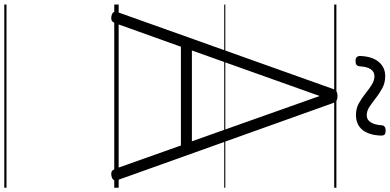

<svg xmlns="http://www.w3.org/2000/svg" viewBox="-470 -804 1774 873"><g transform="rotate(90 416.5 -367.0)"><path d="M54 13Q39 10 35 3Q31 -4 35 -16L383 -992Q387 -1005 394.5 -1010Q402 -1015 416 -1015Q431 -1015 438 -1010Q445 -1005 449 -992L798 -16Q802 -4 797.5 3Q793 10 778 13Q764 15 757.5 10.5Q751 6 745 -10L641 -303H192L87 -10Q82 5 75.5 10Q69 15 54 13ZM209 -353H622L416 -934ZM257 -1097Q234 -1097 234 -1118Q236 -1172 260.5 -1202Q285 -1232 326 -1232Q356 -1232 380 -1219Q404 -1206 424.5 -1190Q445 -1174 464 -1161Q483 -1148 504 -1148Q524 -1148 535.5 -1166Q547 -1184 549 -1215Q550 -1234 573 -1234Q586 -1234 591 -1229.5Q596 -1225 596 -1213Q594 -1158 570 -1128.5Q546 -1099 502 -1099Q473 -1099 449.5 -1112Q426 -1125 405.5 -1141.5Q385 -1158 365.5 -1170.5Q346 -1183 326 -1183Q306 -1183 294.5 -1166.5Q283 -1150 281 -1116Q280 -1106 274.5 -1101.5Q269 -1097 257 -1097ZM0 490H833V500H0ZM0 -20H833V0H0ZM0 -505H833V-500H0ZM0 -1010H833V-1000H0Z"/></g></svg>

Font: Playwrite ES Guides
Style: Regular
Weight: 400
Designer: Veronika Burian, José Scaglione
Foundry: TypeTogether
Version: Version 1.003